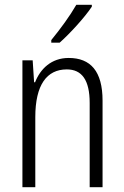

<svg xmlns="http://www.w3.org/2000/svg" viewBox="-20 -785 521 805"><path d="M365 -757V-765H300C273 -718 235 -666 195 -617V-606H230C273 -644 336 -713 365 -757ZM268 -542C195 -542 149 -496 127 -440H123L117 -532H74V0H128V-294C128 -429 176 -494 260 -494C323 -494 356 -450 356 -353V0H410V-363C410 -486 360 -542 268 -542Z"/></svg>

Font: Noto Sans Arabic UI Cn Lt
Style: Regular
Weight: 300
Width: 3
Designer: Monotype Design Team, Nadine Chahine and Nizar Qandah
Foundry: Monotype Imaging Inc.
Version: Version 2.010